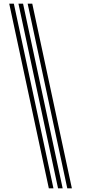

<svg xmlns="http://www.w3.org/2000/svg" viewBox="-20 -820 469 1040"><path d="M269.5 200H244.5L30 -800H55ZM369.3 200H344.4L129.8 -800H154.8ZM319.4 200H294.4L79.9 -800H104.9Z"/></svg>

Font: Big Shoulders Inline Thin
Style: Regular
Weight: 100
Designer: Patric King
Foundry: XO Type Co
Version: Version 2.002